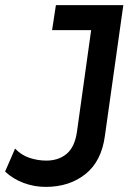

<svg xmlns="http://www.w3.org/2000/svg" viewBox="-39 -720 519 752"><path d="M140 12Q95 12 53.5 -3.5Q12 -19 -19 -48L20 -138Q45 -112 77 -101.5Q109 -91 142 -91Q190 -91 221.5 -117Q253 -143 262 -201L318 -602H165L180 -700H444L372 -189Q359 -89 296 -38.5Q233 12 140 12Z"/></svg>

Font: Finlandica Medium
Style: Italic
Weight: 500
Italic angle: -8°
Designer: Niklas Ekholm, Juho Hiilivirta, Jaakko Suomalainen
Foundry: Helsinki Type Studio
Version: Version 1.063